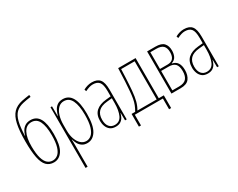

<svg xmlns="http://www.w3.org/2000/svg" viewBox="-118 -1302 2572 2079"><g transform="rotate(-30 1168.0 -262.5)"><path d="M203 10Q147 10 112 -25.5Q77 -61 61.5 -138.5Q46 -216 46 -342Q46 -474 64 -556.5Q82 -639 123.5 -682.5Q165 -726 237 -741Q254 -745 281 -749Q308 -753 334 -757L336 -732Q309 -728 282 -724Q255 -720 237 -715Q179 -702 144 -668.5Q109 -635 92.5 -570Q76 -505 72 -397H75Q82 -427 98 -454Q114 -481 141 -498Q168 -515 208 -515Q282 -515 318 -452Q354 -389 354 -259Q354 -119 313 -54.5Q272 10 203 10ZM202 -14Q237 -14 265.5 -37Q294 -60 311 -113.5Q328 -167 328 -259Q328 -369 299 -430Q270 -491 205 -491Q141 -491 108.5 -430Q76 -369 77 -259Q78 -168 94 -114Q110 -60 138 -37Q166 -14 202 -14Z M467 232V-527H486L487 -404H489Q498 -438 513 -468.5Q528 -499 555 -518Q582 -537 624 -537Q698 -537 736 -471Q774 -405 774 -270Q774 -124 732 -57Q690 10 621 10Q582 10 556 -8Q530 -26 515.5 -53Q501 -80 494 -107H491Q492 -98 492.5 -79.5Q493 -61 493 -37V232ZM622 -15Q656 -15 685 -39Q714 -63 731.5 -119Q749 -175 749 -270Q749 -386 718.5 -449Q688 -512 623 -512Q582 -512 553 -483Q524 -454 508.5 -404Q493 -354 493 -292V-219Q493 -159 510 -113Q527 -67 556 -41Q585 -15 622 -15Z M976 10Q934 10 908 -9.5Q882 -29 869.5 -61Q857 -93 857 -129Q857 -208 902 -248.5Q947 -289 1029 -297L1090 -303V-369Q1090 -451 1065 -481.5Q1040 -512 986 -512Q964 -512 941 -505Q918 -498 889 -484L881 -508Q906 -522 933 -529.5Q960 -537 987 -537Q1055 -537 1085.5 -499Q1116 -461 1116 -372V0H1095L1094 -93H1092Q1086 -68 1073.5 -44.5Q1061 -21 1037.5 -5.5Q1014 10 976 10ZM976 -12Q1039 -12 1065 -70Q1091 -128 1091 -220V-279L1028 -273Q954 -266 918.5 -230.5Q883 -195 883 -129Q883 -73 908 -42.5Q933 -12 976 -12Z M1191 134V-25H1236Q1256 -59 1268 -90Q1280 -121 1287 -158.5Q1294 -196 1298 -247Q1303 -296 1306 -362Q1309 -428 1313 -527H1531V-25H1594V134H1568V0H1217V134ZM1264 -25H1505V-502H1336Q1334 -439 1331.5 -393Q1329 -347 1327 -311.5Q1325 -276 1322 -243Q1315 -165 1302 -116Q1289 -67 1264 -25Z M1675 0V-527H1779Q1853 -527 1883.5 -493.5Q1914 -460 1914 -401Q1914 -361 1899 -329Q1884 -297 1843 -283V-279Q1930 -263 1930 -148Q1930 -82 1899 -41Q1868 0 1791 0ZM1701 -293H1797Q1887 -293 1887 -396Q1887 -449 1861 -475.5Q1835 -502 1774 -502H1701ZM1701 -25H1785Q1848 -25 1875.5 -56.5Q1903 -88 1903 -150Q1903 -214 1876.5 -241Q1850 -268 1797 -268H1701Z M2127 10Q2085 10 2059 -9.5Q2033 -29 2020.5 -61Q2008 -93 2008 -129Q2008 -208 2053 -248.5Q2098 -289 2180 -297L2241 -303V-369Q2241 -451 2216 -481.5Q2191 -512 2137 -512Q2115 -512 2092 -505Q2069 -498 2040 -484L2032 -508Q2057 -522 2084 -529.5Q2111 -537 2138 -537Q2206 -537 2236.5 -499Q2267 -461 2267 -372V0H2246L2245 -93H2243Q2237 -68 2224.5 -44.5Q2212 -21 2188.5 -5.5Q2165 10 2127 10ZM2127 -12Q2190 -12 2216 -70Q2242 -128 2242 -220V-279L2179 -273Q2105 -266 2069.5 -230.5Q2034 -195 2034 -129Q2034 -73 2059 -42.5Q2084 -12 2127 -12Z"/></g></svg>

Font: Noto Sans ExtraCondensed Thin
Style: Regular
Weight: 100
Width: 2
Designer: Monotype Design Team
Foundry: Monotype Imaging Inc.
Version: Version 2.013; ttfautohint (v1.8.4.7-5d5b)